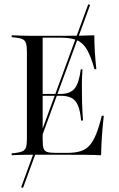

<svg xmlns="http://www.w3.org/2000/svg" viewBox="-20 -739 567 914"><path d="M89.5 155.6 80.6 152.4 400 -718.5 408.9 -715.3ZM137.1 -2.4Q115.3 -2.4 96 -2Q76.6 -1.6 61.3 -1.2Q46 -0.8 35.5 0V-8.9L52.4 -10.5Q75.8 -13.7 87.9 -19.4Q100 -25 104 -38.7Q108.1 -52.4 108.1 -78.2V-492.7Q108.1 -519.4 104 -532.7Q100 -546 87.9 -552Q75.8 -558.1 52.4 -560.5L35.5 -562.1V-571Q46 -571 61.3 -570.2Q76.6 -569.4 96 -569Q115.3 -568.5 137.1 -568.5H146.8H283.9Q335.5 -568.5 370.2 -569.4Q404.8 -570.2 429 -571Q429 -532.3 431.5 -492.3Q433.9 -452.4 438.7 -409.7H429.8Q412.9 -470.2 394 -502.8Q375 -535.5 346 -547.6Q316.9 -559.7 270.2 -559.7H183.1V-69.4Q183.1 -45.2 187.5 -32.3Q191.9 -19.4 205.6 -15.3Q219.4 -11.3 245.2 -11.3H301.6Q337.1 -11.3 362.5 -19Q387.9 -26.6 405.6 -46Q423.4 -65.3 437.5 -100Q451.6 -134.7 464.5 -187.9H474.2Q468.5 -138.7 465.3 -91.9Q462.1 -45.2 461.3 0Q430.6 -1.6 386.3 -2Q341.9 -2.4 276.6 -2.4H146.8ZM158.9 -283.1V-291.9H325.8V-283.1ZM366.1 -165.3Q362.1 -210.5 351.6 -235.9Q341.1 -261.3 321.4 -272.2Q301.6 -283.1 268.5 -283.1V-291.9Q314.5 -291.9 335.5 -318.1Q356.5 -344.4 364.5 -408.9H372.6Q369.4 -359.7 369.8 -333.9Q370.2 -308.1 370.2 -287.1Q370.2 -268.5 370.6 -251.2Q371 -233.9 372.2 -213.3Q373.4 -192.7 375 -165.3Z"/></svg>

Font: Playfair 144pt SemiCondensed Light
Style: Regular
Weight: 300
Width: 4
Designer: Claus Eggers Sørensen
Foundry: Claus Eggers Sørensen
Version: Version 2.203